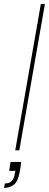

<svg xmlns="http://www.w3.org/2000/svg" viewBox="-47 -740 241 945"><path d="M28 0 154 -720H174L48 0ZM-27 185 -23 163Q1 163 12 149.5Q23 136 26 113L29 101H-2L5 57H57Q56 69 54.5 80Q53 91 51 101Q42 154 20.5 169.5Q-1 185 -27 185Z"/></svg>

Font: DM Sans 18pt Thin
Style: Italic
Weight: 250
Italic angle: -10°
Designer: Colophon Foundry, Jonny Pinhorn
Foundry: Colophon Foundry
Version: Version 4.004;gftools[0.9.30]